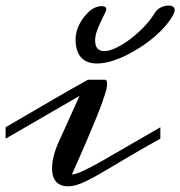

<svg xmlns="http://www.w3.org/2000/svg" viewBox="-20 -652 640 681"><path d="M548.8 -160.2Q473.1 -118.2 420.4 -86.4Q367.7 -54.7 330.6 -33.4Q293.5 -12.2 267.8 -1.7Q242.2 8.8 221.2 8.8Q205.6 8.8 194.8 3.9Q184.1 -1 177.5 -9.3Q170.9 -17.6 167.7 -29.3Q164.6 -41 164.6 -54.7Q164.6 -75.7 170.9 -100.1Q177.2 -124.5 188 -147.9L262.2 -312L0 -160.2V-200.7L126.5 -274.4Q151.4 -289.1 176.8 -303.7Q202.1 -318.4 224.4 -331.1Q246.6 -343.8 264.4 -353.8Q282.2 -363.8 292 -369.1H355Q356.9 -367.7 358.4 -364.3Q359.9 -360.8 359.9 -354Q359.9 -341.3 352.5 -318.1Q345.2 -294.9 334.2 -266.1Q323.2 -237.3 309.8 -205.8Q296.4 -174.3 284.7 -146Q272.9 -118.2 260.3 -90.3Q247.6 -62.5 234.9 -33.2Q248 -33.2 276.6 -46.6Q305.2 -60.1 345.9 -83.3Q386.7 -106.4 438.2 -136.7Q489.7 -167 548.8 -200.7ZM298.3 -613.3Q308.1 -621.6 319.3 -626Q330.6 -630.4 339.8 -630.4Q347.7 -630.4 352.3 -627.7Q356.9 -625 356.9 -619.1Q356.9 -614.7 355 -611.3Q350.6 -601.6 344.2 -588.9Q337.9 -576.2 331.8 -562.5Q325.7 -548.8 321.5 -535.4Q317.4 -522 317.4 -510.3Q317.4 -488.3 326.2 -479.5Q335 -470.7 349.6 -470.7Q368.2 -470.7 393.6 -483.2Q418.9 -495.6 444.3 -515.1Q469.7 -534.7 492.2 -558.3Q514.6 -582 527.8 -604.5Q536.1 -618.7 550.3 -625.5Q564.5 -632.3 577.1 -632.3Q586.9 -632.3 593.3 -628.4Q599.6 -624.5 599.6 -616.2Q599.6 -613.3 597.2 -606Q588.9 -586.9 572 -566.4Q555.2 -545.9 532.7 -525.9Q510.3 -505.9 483.4 -488Q456.5 -470.2 429 -456.5Q401.4 -442.9 374.5 -434.8Q347.7 -426.8 324.2 -426.8Q307.6 -426.8 293.7 -431.4Q279.8 -436 269.5 -446.3Q259.3 -456.5 253.7 -472.9Q248 -489.3 248 -512.7Q248 -537.6 260.5 -563.7Q272.9 -589.8 298.3 -613.3Z"/></svg>

Font: Meddon
Style: Regular
Weight: 400
Designer: Vernon Adams
Foundry: Vernon Adams
Version: Version 1.000